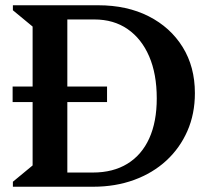

<svg xmlns="http://www.w3.org/2000/svg" viewBox="-20 -710 801 730"><path d="M191 0V-54H333Q410 -54 464.5 -87.5Q519 -121 547.5 -184Q576 -247 576 -336Q576 -429 547 -496Q518 -563 465 -599.5Q412 -636 339 -636H191V-690H353Q463 -690 545.5 -648Q628 -606 674.5 -531Q721 -456 721 -356Q721 -277 692.5 -212Q664 -147 612.5 -99.5Q561 -52 490 -26Q419 0 334 0ZM29 0V-19L104 -81V-609L29 -671V-690H236V0ZM28 -322V-381H387V-322Z"/></svg>

Font: Platypi Light Medium
Style: Regular
Weight: 500
Version: Version 1.200